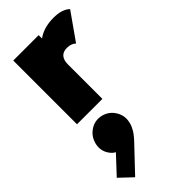

<svg xmlns="http://www.w3.org/2000/svg" viewBox="-294 -560 1048 1048"><g transform="rotate(-45 229.5 -36.5)"><path d="M47 0V-492H243V0ZM243 -266 152 -347Q190 -427 240.5 -464.5Q291 -502 367 -502Q401 -502 425.5 -494Q450 -486 465 -471L355 -315Q348 -323 334.5 -328.5Q321 -334 303 -334Q273 -334 258 -316.5Q243 -299 243 -266ZM67 429 -6 360 107 239 164 238Q151 252 136 260.5Q121 269 107 265Q73 256 53.5 221Q34 186 45 144Q57 100 95 76Q133 52 179 64Q222 76 245 115.5Q268 155 255 201Q251 219 237.5 241.5Q224 264 192 297Z"/></g></svg>

Font: Outfit Thin Black
Style: Regular
Weight: 900
Version: Version 1.100;gftools[0.9.27]